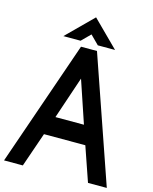

<svg xmlns="http://www.w3.org/2000/svg" viewBox="-143 -1091 941 1184"><g transform="rotate(15 328.0 -499.5)"><path d="M419 -340H237L328 -610ZM196 -220H460L536 0H656L379 -800H277L0 0H120ZM320 -999 155 -835H265L320 -890L375 -835H485Z"/></g></svg>

Font: Gauge Heavy
Style: Bold
Weight: 900
Designer: Daniel Pimley
Foundry: Daniel Pimley
Version: Version 1.003;PS 001.001;hotconv 1.0.56